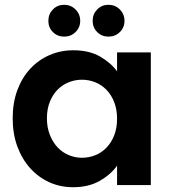

<svg xmlns="http://www.w3.org/2000/svg" viewBox="-20 -773 718 802"><path d="M33 -279Q33 -344 52.5 -396.5Q72 -449 106.5 -486Q141 -523 187 -543Q233 -563 286 -563Q353 -563 398.5 -536.5Q444 -510 469 -475V-554H610V0H469V-81Q444 -45 397.5 -18Q351 9 285 9Q232 9 186.5 -11.5Q141 -32 106.5 -70Q72 -108 52.5 -161Q33 -214 33 -279ZM469 -277Q469 -316 457 -346.5Q445 -377 424.5 -398Q404 -419 377.5 -429.5Q351 -440 322 -440Q294 -440 267.5 -429.5Q241 -419 221 -399Q201 -379 188.5 -348.5Q176 -318 176 -279Q176 -240 188.5 -209Q201 -178 221 -157Q241 -136 267.5 -125Q294 -114 322 -114Q351 -114 377.5 -124.5Q404 -135 424.5 -156Q445 -177 457 -207.5Q469 -238 469 -277ZM248 -620Q220 -620 201 -639Q182 -658 182 -686Q182 -714 201 -733.5Q220 -753 248 -753Q276 -753 295.5 -733.5Q315 -714 315 -686Q315 -658 295.5 -639Q276 -620 248 -620ZM433 -620Q405 -620 386 -639Q367 -658 367 -686Q367 -714 386 -733.5Q405 -753 433 -753Q461 -753 480.5 -733.5Q500 -714 500 -686Q500 -658 480.5 -639Q461 -620 433 -620Z"/></svg>

Font: SVN-Poppins SemiBold
Style: Regular
Weight: 600
Designer: Ninad Kale (Devanagari), Jonny Pinhorn (Latin)
Foundry: Indian Type Foundry
Version: Version 3.002 2017